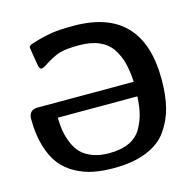

<svg xmlns="http://www.w3.org/2000/svg" viewBox="-107 -827 972 959"><g transform="rotate(-15 379.0 -347.5)"><path d="M30 -322Q30 -369 77 -369H573Q570 -425 559.5 -466.5Q549 -508 525.5 -543.5Q502 -579 459.5 -597.5Q417 -616 356 -616Q290 -616 255.5 -606Q221 -596 165 -559Q154 -552 146 -552Q134 -552 131 -576Q116 -663 116 -667Q116 -680 140 -686Q203 -705 244.5 -711Q286 -717 354 -717Q711 -717 711 -344Q711 -263 695.5 -201Q680 -139 643 -86.5Q606 -34 536 -6Q466 22 366 22Q310 22 263 13Q216 4 171.5 -20Q127 -44 97 -81.5Q67 -119 48.5 -180.5Q30 -242 30 -322ZM160 -294Q161 -253 167 -220.5Q173 -188 187 -156Q201 -124 223 -103Q245 -82 280.5 -69Q316 -56 363 -56Q426 -56 468 -76Q510 -96 531 -133.5Q552 -171 560.5 -207Q569 -243 572 -294Z"/></g></svg>

Font: CMU Sans Serif
Style: Bold
Weight: 700
Version: Version 0.7.0